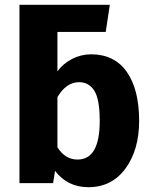

<svg xmlns="http://www.w3.org/2000/svg" viewBox="-20 -762 631 799"><path d="M359 -536Q456 -536 507.5 -463Q559 -390 559 -259Q559 -138 502 -60.5Q445 17 348 17Q261 17 209 -51L201 0H61V-742H437L420 -629H219V-465Q243 -498 280.5 -517Q318 -536 359 -536ZM303 -98Q395 -98 395 -259Q395 -349 372.5 -384.5Q350 -420 309 -420Q256 -420 219 -358V-149Q251 -98 303 -98Z"/></svg>

Font: Fira Sans
Style: Bold
Weight: 700
Designer: bBox Type GmbH & Carrois Corporate GbR & Edenspiekermann AG
Foundry: bBox Type GmbH & Carrois Corporate GbR & Edenspiekermann AG
Version: Version 4.301;PS 004.301;hotconv 1.0.88;makeotf.lib2.5.64775